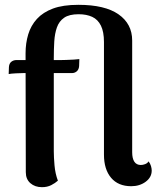

<svg xmlns="http://www.w3.org/2000/svg" viewBox="-20 -762 666 796"><path d="M154 14Q125 14 106 -2.5Q87 -19 87 -48L86 -541Q86 -583 97 -619.5Q108 -656 133 -683.5Q158 -711 199.5 -726.5Q241 -742 305 -742Q415 -742 471.5 -702.5Q528 -663 528 -594V-131Q528 -105 537 -91.5Q546 -78 564 -78Q572 -78 581.5 -81.5Q591 -85 596 -93Q603 -84 606 -73.5Q609 -63 609 -55Q609 -27 584 -8.5Q559 10 524 10Q470 10 440.5 -25Q411 -60 411 -121V-588Q411 -630 398.5 -655.5Q386 -681 362.5 -692Q339 -703 306 -703Q267 -703 246 -688.5Q225 -674 216 -648.5Q207 -623 205 -590Q203 -557 203 -520V-135Q203 -111 206 -76.5Q209 -42 220 -13Q209 -3 192.5 5.5Q176 14 154 14ZM16 -455 17 -484Q18 -499 27 -506Q36 -513 48 -513H233Q237 -513 253.5 -513.5Q270 -514 287 -515Q304 -516 309 -517L308 -488Q307 -474 298.5 -466.5Q290 -459 278 -459H76Q66 -459 46 -458Q26 -457 16 -455Z"/></svg>

Font: Arima SemiBold
Style: Regular
Weight: 600
Designer: Joana Correia and Natanael Gama
Foundry: NDISCOVER
Version: Version 1.101;gftools[0.9.23]